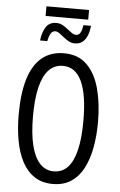

<svg xmlns="http://www.w3.org/2000/svg" viewBox="-64 -1021 672 1074"><g transform="rotate(5 272.5 -483.5)"><path d="M496.1 -357.9Q496.1 -281.2 483.9 -214.6Q471.7 -147.9 445.6 -97.4Q419.4 -46.9 377 -18.6Q334.5 9.8 273.9 9.8Q212.4 9.8 169.4 -19.3Q126.5 -48.3 100.3 -99.1Q74.2 -149.9 62.3 -216.8Q50.3 -283.7 50.3 -358.9Q50.3 -481 75.4 -562Q100.6 -643.1 150.4 -683.6Q200.2 -724.1 273.9 -724.1Q354 -724.1 402.8 -675.5Q451.7 -627 473.9 -543.9Q496.1 -460.9 496.1 -357.9ZM130.9 -357.9Q130.9 -260.7 147.2 -194.6Q163.6 -128.4 195.3 -94.7Q227.1 -61 272.9 -61Q319.8 -61 351.1 -94Q382.3 -127 398.2 -193.1Q414.1 -259.3 414.1 -357.9Q414.1 -504.9 378.9 -579.1Q343.8 -653.3 273.9 -653.3Q226.1 -653.3 194.3 -619.9Q162.6 -586.4 146.7 -520.8Q130.9 -455.1 130.9 -357.9ZM133.3 -783.7Q138.7 -830.1 157.7 -859.6Q176.8 -889.2 215.3 -889.2Q234.9 -889.2 250.7 -880.6Q266.6 -872.1 280.3 -860.8Q293.9 -849.6 306.4 -841.1Q318.8 -832.5 331.1 -832.5Q347.7 -832.5 356 -848.6Q364.3 -864.7 367.7 -890.1H410.2Q407.2 -857.9 397.2 -834Q387.2 -810.1 370.1 -797.1Q353 -784.2 328.6 -784.2Q310.1 -784.2 293.9 -793Q277.8 -801.8 263.9 -813.2Q250 -824.7 237.5 -833.5Q225.1 -842.3 213.9 -842.3Q197.8 -842.3 188.2 -825.9Q178.7 -809.6 174.3 -783.7ZM152.3 -922.9V-977.1H391.6V-922.9Z"/></g></svg>

Font: Open Sans Condensed
Style: Regular
Weight: 400
Width: 3
Designer: Monotype Design Team
Foundry: Monotype Imaging Inc.
Version: Version 3.000